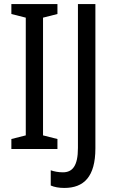

<svg xmlns="http://www.w3.org/2000/svg" viewBox="-20 -734 567 946"><path d="M263 0V-49L192 -67V-647L263 -665V-714H36V-665L107 -647V-67L36 -49V0ZM297 192C393 192 450 137 450 -3V-714H364V-5C364 85 336 115 290 115C268 115 247 111 230 105V180C248 188 271 192 297 192Z"/></svg>

Font: Noto Sans Sinhala Condensed
Style: Regular
Weight: 400
Width: 3
Designer: Jelle Bosma - Monotype Design Team
Foundry: Monotype Imaging Inc.
Version: Version 2.006